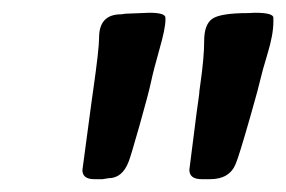

<svg xmlns="http://www.w3.org/2000/svg" viewBox="-20 -720 444 298"><path d="M133.8 -661.6Q133.8 -697.8 168 -697.8L171.4 -698.2L174.3 -698.7L211.9 -700.2Q236.8 -700.2 236.8 -692.4V-689.5Q236.8 -675.8 227.5 -643.6Q218.3 -611.3 214.4 -592.8Q210.4 -574.2 196.5 -525.1Q182.6 -476.1 179.7 -469.2Q169.9 -443.4 148.4 -443.4L139.2 -441.9H126.5Q107.9 -441.9 107.9 -456.1L122.1 -562L124.5 -579.1Q133.8 -644 133.8 -661.6ZM365.7 -699.7 375.5 -700.2Q404.3 -700.2 404.3 -692.4V-686.5Q404.3 -666.5 395.5 -637.5Q386.7 -608.4 384 -596.2Q381.3 -584 371.1 -548.3L368.2 -538.1Q351.1 -478 345.7 -465.3Q335.9 -441.9 306.2 -441.9H293Q273.9 -441.9 273.9 -456.5L285.2 -545.4L287.6 -562.5Q289.6 -576.2 289.6 -579.6L291 -589.8Q296.9 -630.9 296.9 -656.5Q296.9 -682.1 309.6 -690.9Q322.3 -699.7 365.7 -699.7Z"/></svg>

Font: Averia Libre
Style: Bold Italic
Weight: 700
Italic angle: -6.90001°
Version: Version 1.002